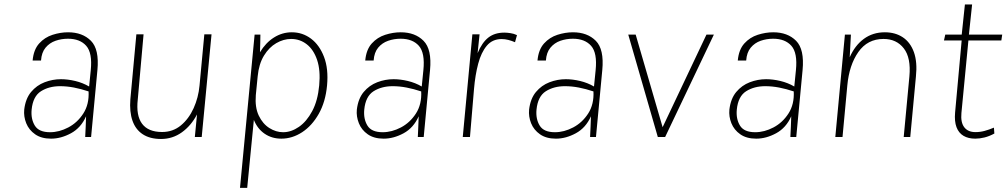

<svg xmlns="http://www.w3.org/2000/svg" viewBox="-20 -628 4614 880"><path d="M214 7.5Q169.5 7.5 141 -12.5Q112.5 -32.5 100.2 -63.2Q88 -94 91 -125.5Q97 -176 122.5 -206.5Q148 -237 184.5 -251Q221 -265 259.5 -265Q290.5 -265 325 -256.8Q359.5 -248.5 388.5 -231.5L396 -306.5Q404 -385.5 375.2 -418Q346.5 -450.5 291.5 -450.5Q261.5 -450.5 234.2 -441Q207 -431.5 188.8 -409.5Q170.5 -387.5 168 -350.5H129.5Q134 -400.5 159.5 -428.8Q185 -457 221 -468.5Q257 -480 292 -480Q358 -480 396.8 -441Q435.5 -402 426.5 -307L397.5 0H370.5Q371.5 -24.5 372.8 -47.8Q374 -71 374.5 -95Q351 -42 305.2 -17.2Q259.5 7.5 214 7.5ZM209.5 -22Q251.5 -22 293.2 -44Q335 -66 362 -108Q389 -150 386 -209Q351.5 -220.5 318.8 -226.8Q286 -233 255.5 -233Q204.5 -233 167.8 -209.8Q131 -186.5 125 -125.5Q121 -83 139.5 -52.5Q158 -22 209.5 -22Z M718 9Q667.5 9 634.5 -12.5Q601.5 -34 587.2 -74.8Q573 -115.5 577.5 -173L605 -470.5H638L611.5 -172.5Q603 -98.5 631.2 -60.8Q659.5 -23 723 -23Q772.5 -23 809 -53.2Q845.5 -83.5 867.5 -132.2Q889.5 -181 894.5 -236L916.5 -470.5H949.5L904.5 0H873L883 -103.5Q856 -52 813.5 -21.5Q771 9 718 9Z M1080 233 1147 -469.5H1173.5Q1173 -449.5 1172.8 -429Q1172.5 -408.5 1171.5 -388.5Q1198 -432.5 1235.8 -456.2Q1273.5 -480 1317.5 -480Q1366.5 -480 1405.5 -450.8Q1444.5 -421.5 1465.2 -367Q1486 -312.5 1479 -236.5Q1472 -161 1441 -106.2Q1410 -51.5 1364.8 -22Q1319.5 7.5 1269.5 7.5Q1226 7.5 1193 -15Q1160 -37.5 1143.5 -78.5L1113 233ZM1277.5 -22Q1314.5 -22 1350 -46.5Q1385.5 -71 1411 -118.8Q1436.5 -166.5 1443 -236.5Q1449.5 -305.5 1433.5 -353Q1417.5 -400.5 1386 -425Q1354.5 -449.5 1314.5 -449.5Q1279.5 -449.5 1246.2 -430.2Q1213 -411 1189.8 -373Q1166.5 -335 1161 -278L1152.5 -192Q1148 -136 1166 -98.2Q1184 -60.5 1214.5 -41.2Q1245 -22 1277.5 -22Z M1738.5 7.5Q1694 7.5 1665.5 -12.5Q1637 -32.5 1624.8 -63.2Q1612.5 -94 1615.5 -125.5Q1621.5 -176 1647 -206.5Q1672.5 -237 1709 -251Q1745.5 -265 1784 -265Q1815 -265 1849.5 -256.8Q1884 -248.5 1913 -231.5L1920.5 -306.5Q1928.5 -385.5 1899.8 -418Q1871 -450.5 1816 -450.5Q1786 -450.5 1758.8 -441Q1731.5 -431.5 1713.2 -409.5Q1695 -387.5 1692.5 -350.5H1654Q1658.5 -400.5 1684 -428.8Q1709.5 -457 1745.5 -468.5Q1781.5 -480 1816.5 -480Q1882.5 -480 1921.2 -441Q1960 -402 1951 -307L1922 0H1895Q1896 -24.5 1897.2 -47.8Q1898.5 -71 1899 -95Q1875.5 -42 1829.8 -17.2Q1784 7.5 1738.5 7.5ZM1734 -22Q1776 -22 1817.8 -44Q1859.5 -66 1886.5 -108Q1913.5 -150 1910.5 -209Q1876 -220.5 1843.2 -226.8Q1810.5 -233 1780 -233Q1729 -233 1692.2 -209.8Q1655.5 -186.5 1649.5 -125.5Q1645.5 -83 1664 -52.5Q1682.5 -22 1734 -22Z M2101 0 2145 -470.5H2178L2169 -384.5Q2189.5 -433.5 2218.5 -456Q2247.5 -478.5 2291.5 -478.5Q2303 -478.5 2319 -476.2Q2335 -474 2349.5 -467L2340.5 -434.5Q2325.5 -441 2310 -445Q2294.5 -449 2279 -449Q2237 -449 2211.2 -418.5Q2185.5 -388 2171.8 -336.2Q2158 -284.5 2152.5 -219.5L2134 0Z M2528 7.5Q2483.5 7.5 2455 -12.5Q2426.5 -32.5 2414.2 -63.2Q2402 -94 2405 -125.5Q2411 -176 2436.5 -206.5Q2462 -237 2498.5 -251Q2535 -265 2573.5 -265Q2604.5 -265 2639 -256.8Q2673.5 -248.5 2702.5 -231.5L2710 -306.5Q2718 -385.5 2689.2 -418Q2660.5 -450.5 2605.5 -450.5Q2575.5 -450.5 2548.2 -441Q2521 -431.5 2502.8 -409.5Q2484.5 -387.5 2482 -350.5H2443.5Q2448 -400.5 2473.5 -428.8Q2499 -457 2535 -468.5Q2571 -480 2606 -480Q2672 -480 2710.8 -441Q2749.5 -402 2740.5 -307L2711.5 0H2684.5Q2685.5 -24.5 2686.8 -47.8Q2688 -71 2688.5 -95Q2665 -42 2619.2 -17.2Q2573.5 7.5 2528 7.5ZM2523.5 -22Q2565.5 -22 2607.2 -44Q2649 -66 2676 -108Q2703 -150 2700 -209Q2665.5 -220.5 2632.8 -226.8Q2600 -233 2569.5 -233Q2518.5 -233 2481.8 -209.8Q2445 -186.5 2439 -125.5Q2435 -83 2453.5 -52.5Q2472 -22 2523.5 -22Z M2859.5 -469.5H2893.5L3017 -45L3218 -469.5H3252L3028.5 0H2995Z M3446 7.5Q3401.5 7.5 3373 -12.5Q3344.5 -32.5 3332.2 -63.2Q3320 -94 3323 -125.5Q3329 -176 3354.5 -206.5Q3380 -237 3416.5 -251Q3453 -265 3491.5 -265Q3522.5 -265 3557 -256.8Q3591.5 -248.5 3620.5 -231.5L3628 -306.5Q3636 -385.5 3607.2 -418Q3578.5 -450.5 3523.5 -450.5Q3493.5 -450.5 3466.2 -441Q3439 -431.5 3420.8 -409.5Q3402.5 -387.5 3400 -350.5H3361.5Q3366 -400.5 3391.5 -428.8Q3417 -457 3453 -468.5Q3489 -480 3524 -480Q3590 -480 3628.8 -441Q3667.5 -402 3658.5 -307L3629.5 0H3602.5Q3603.5 -24.5 3604.8 -47.8Q3606 -71 3606.5 -95Q3583 -42 3537.2 -17.2Q3491.5 7.5 3446 7.5ZM3441.5 -22Q3483.5 -22 3525.2 -44Q3567 -66 3594 -108Q3621 -150 3618 -209Q3583.5 -220.5 3550.8 -226.8Q3518 -233 3487.5 -233Q3436.5 -233 3399.8 -209.8Q3363 -186.5 3357 -125.5Q3353 -83 3371.5 -52.5Q3390 -22 3441.5 -22Z M3808.5 0 3852.5 -469.5H3880L3874.5 -365.5Q3898.5 -420 3939.5 -450Q3980.5 -480 4035.5 -480Q4083.5 -480 4118 -457Q4152.5 -434 4168.8 -388.8Q4185 -343.5 4178 -277.5L4152 0H4122L4148 -277.5Q4156 -363 4122.5 -406.2Q4089 -449.5 4029.5 -449.5Q3956 -449.5 3914 -389.5Q3872 -329.5 3863.5 -236L3841.5 0Z M4450 7.5Q4418 7.5 4396 -5.5Q4374 -18.5 4364 -45Q4354 -71.5 4357.5 -112L4388.5 -452.5L4409 -442.5H4306.5L4312.5 -469.5H4410.5L4385.5 -447L4402.5 -607.5H4435.5L4418.5 -447L4398.5 -469.5H4573.5L4569.5 -442.5H4395L4419.5 -452.5L4386.5 -110Q4382.5 -67 4399.5 -44.8Q4416.5 -22.5 4451 -22.5Q4472 -22.5 4492.5 -28Q4513 -33.5 4535.5 -43L4537.5 -16Q4514.5 -3.5 4492.5 2Q4470.5 7.5 4450 7.5Z"/></svg>

Font: Karla ExtraLight
Style: Italic
Weight: 250
Italic angle: -8°
Designer: Jonathan Pinhorn
Version: Version 2.004;gftools[0.9.33]